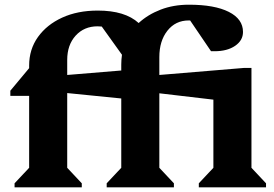

<svg xmlns="http://www.w3.org/2000/svg" viewBox="-20 -797 1164 817"><path d="M42 0V-17L104 -83V-389H24V-411L104 -507V-518Q104 -587 141.5 -639.5Q179 -692 244.5 -722Q310 -752 396 -752Q512 -752 570 -699Q609 -735 663.5 -756Q718 -777 784 -777Q893 -777 953.5 -746.5Q1014 -716 1014 -661Q1014 -625 980.5 -602Q947 -579 893 -579H878L789 -710Q786 -710 783 -710Q727 -710 692.5 -666.5Q658 -623 658 -554V-478L1019 -508H1050V-83L1112 -17V0H826V-17L888 -83V-373L658 -400V-83L720 -17V0H434V-17L496 -83V-378L266 -401V-83L328 -17V0ZM266 -542V-478L496 -497V-522Q496 -543 499 -564L413 -684Q404 -685 395 -685Q338 -685 302 -645.5Q266 -606 266 -542Z"/></svg>

Font: Platypi
Style: Bold
Weight: 700
Designer: David Sargent
Foundry: Bolt Cutter Type
Version: Version 1.200; ttfautohint (v1.8.4.7-5d5b)